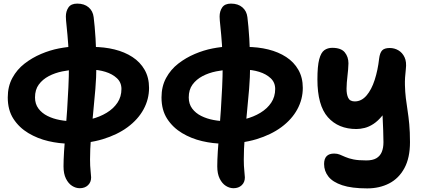

<svg xmlns="http://www.w3.org/2000/svg" viewBox="-20 -783 2346 1064"><path d="M365 13Q308 13 248 -1Q188 -15 137 -45.5Q86 -76 54.5 -124.5Q23 -173 23 -243Q23 -304 48.5 -351Q74 -398 116 -430.5Q158 -463 207.5 -484Q257 -505 306 -514.5Q355 -524 395 -525L409 -398Q368 -396 326 -387.5Q284 -379 250 -361Q216 -343 195 -314.5Q174 -286 174 -243Q174 -207 193 -181.5Q212 -156 243 -140.5Q274 -125 311.5 -118Q349 -111 387 -111Q438 -111 485.5 -123Q533 -135 571 -158Q609 -181 631 -214Q653 -247 653 -290Q653 -326 628 -349.5Q603 -373 564 -385Q525 -397 483 -397L492 -523Q558 -523 614.5 -509Q671 -495 714 -467Q757 -439 781.5 -396Q806 -353 806 -296Q806 -233 775.5 -177Q745 -121 687.5 -78.5Q630 -36 549 -11.5Q468 13 365 13ZM422 260Q400 260 379.5 247Q359 234 345.5 207Q332 180 332 139Q332 105 335 56Q338 7 343 -52Q348 -111 352 -174Q356 -237 359 -299Q362 -361 362 -417Q362 -480 358 -536.5Q354 -593 349.5 -634Q345 -675 345 -691Q345 -721 359.5 -742Q374 -763 408 -763Q447 -763 471 -742.5Q495 -722 499 -688Q505 -641 509.5 -569.5Q514 -498 514 -415Q514 -357 508.5 -290Q503 -223 496 -154Q489 -85 484 -19.5Q479 46 479 101Q479 137 482 164Q485 191 485 200Q485 227 467.5 243.5Q450 260 422 260Z M1217 13Q1160 13 1100 -1Q1040 -15 989 -45.5Q938 -76 906.5 -124.5Q875 -173 875 -243Q875 -304 900.5 -351Q926 -398 968 -430.5Q1010 -463 1059.5 -484Q1109 -505 1158 -514.5Q1207 -524 1247 -525L1261 -398Q1220 -396 1178 -387.5Q1136 -379 1102 -361Q1068 -343 1047 -314.5Q1026 -286 1026 -243Q1026 -207 1045 -181.5Q1064 -156 1095 -140.5Q1126 -125 1163.5 -118Q1201 -111 1239 -111Q1290 -111 1337.5 -123Q1385 -135 1423 -158Q1461 -181 1483 -214Q1505 -247 1505 -290Q1505 -326 1480 -349.5Q1455 -373 1416 -385Q1377 -397 1335 -397L1344 -523Q1410 -523 1466.5 -509Q1523 -495 1566 -467Q1609 -439 1633.5 -396Q1658 -353 1658 -296Q1658 -233 1627.5 -177Q1597 -121 1539.5 -78.5Q1482 -36 1401 -11.5Q1320 13 1217 13ZM1274 260Q1252 260 1231.5 247Q1211 234 1197.5 207Q1184 180 1184 139Q1184 105 1187 56Q1190 7 1195 -52Q1200 -111 1204 -174Q1208 -237 1211 -299Q1214 -361 1214 -417Q1214 -480 1210 -536.5Q1206 -593 1201.5 -634Q1197 -675 1197 -691Q1197 -721 1211.5 -742Q1226 -763 1260 -763Q1299 -763 1323 -742.5Q1347 -722 1351 -688Q1357 -641 1361.5 -569.5Q1366 -498 1366 -415Q1366 -357 1360.5 -290Q1355 -223 1348 -154Q1341 -85 1336 -19.5Q1331 46 1331 101Q1331 137 1334 164Q1337 191 1337 200Q1337 227 1319.5 243.5Q1302 260 1274 260Z M2015 261Q1929 261 1876.5 243.5Q1824 226 1800 195.5Q1776 165 1776 126Q1776 68 1832 68Q1849 68 1862.5 73.5Q1876 79 1894 87Q1912 95 1939 100.5Q1966 106 2010 106Q2045 106 2065.5 94Q2086 82 2095.5 59.5Q2105 37 2105 5Q2105 -32 2103.5 -61.5Q2102 -91 2101 -120Q2100 -149 2098.5 -181Q2097 -213 2097 -253L2144 -218Q2123 -172 2099 -142.5Q2075 -113 2050 -96.5Q2025 -80 2000.5 -74Q1976 -68 1955 -68Q1855 -68 1797 -133.5Q1739 -199 1739 -343Q1739 -417 1749 -454.5Q1759 -492 1777.5 -505Q1796 -518 1821 -518Q1870 -518 1890.5 -493Q1911 -468 1911 -432Q1910 -398 1905.5 -361.5Q1901 -325 1900.5 -293Q1900 -261 1909.5 -241Q1919 -221 1946 -221Q1983 -221 2011 -253.5Q2039 -286 2056.5 -340.5Q2074 -395 2081 -458Q2085 -490 2097.5 -503.5Q2110 -517 2140 -517Q2166 -517 2188 -504Q2210 -491 2222 -465.5Q2234 -440 2229 -400Q2223 -350 2224 -311.5Q2225 -273 2229 -239.5Q2233 -206 2238.5 -171.5Q2244 -137 2248 -94.5Q2252 -52 2252 5Q2252 92 2221 149Q2190 206 2136.5 233.5Q2083 261 2015 261Z"/></svg>

Font: Shantell Sans
Style: Bold
Weight: 700
Designer: Stephen Nixon, Anya Danilova, Shantell Martin
Foundry: Arrow Type
Version: Version 1.011;[c5ecc13dd]